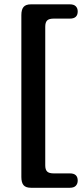

<svg xmlns="http://www.w3.org/2000/svg" viewBox="-20 -760 388 908"><path d="M194 -633.5V22Q194 42.5 203 51.2Q212 60 234 60H310.5Q347.5 60 347.5 94Q347.5 109 338.5 118.5Q329.5 128 310.5 128H126.5Q102 128 91.5 115.8Q81 103.5 81 77V-688.5Q81 -715 91.5 -727.2Q102 -739.5 126.5 -739.5H310.5Q329.5 -739.5 338.5 -730.2Q347.5 -721 347.5 -706Q347.5 -672 310.5 -672H234Q212 -672 203 -663.2Q194 -654.5 194 -633.5Z"/></svg>

Font: Fraunces 9pt S100 SemiBold
Style: Regular
Weight: 600
Version: Version 1.000; ttfautohint (v1.8.3)